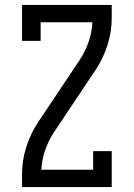

<svg xmlns="http://www.w3.org/2000/svg" viewBox="-20 -755 540 775"><path d="M69 0V-53Q69 -107 85.5 -160Q102 -213 132 -259L303 -515Q325 -549 338 -587Q351 -625 353 -665H144V-590H69V-735H431V-682Q431 -628 414.5 -575Q398 -522 368 -476L197 -220Q175 -186 162 -148Q149 -110 147 -70H356V-145H431V0Z"/></svg>

Font: Iosevka Curly Slab
Style: Regular
Weight: 400
Monospace: yes
Designer: Belleve Invis
Foundry: Belleve Invis
Version: Version 22.1.2; ttfautohint (v1.8.4)